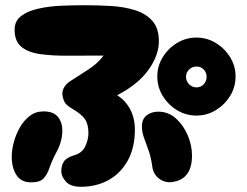

<svg xmlns="http://www.w3.org/2000/svg" viewBox="-20 -717 948 736"><path d="M290 -1Q250 -1 232.5 -21Q215 -41 215 -60Q215 -83 225 -98Q235 -113 265 -122Q296 -131 307.5 -157.5Q319 -184 319 -206Q319 -241 305.5 -260.5Q292 -280 254 -302Q230 -316 224.5 -332Q219 -348 219 -358Q219 -371 227 -384Q235 -397 251 -407Q279 -425 317 -449.5Q355 -474 377 -504Q305 -504 243 -503.5Q181 -503 134.5 -509.5Q88 -516 62 -537.5Q36 -559 36 -603Q36 -637 61.5 -656Q87 -675 127.5 -684Q168 -693 214.5 -695Q261 -697 304 -697Q355 -697 405.5 -694Q456 -691 497.5 -678Q539 -665 564 -637Q589 -609 589 -559Q589 -505 549 -449Q509 -393 429 -352Q461 -332 479 -298Q497 -264 497 -220Q497 -151 470 -102Q443 -53 396.5 -27Q350 -1 290 -1ZM99 -18Q61 -18 43 -46Q25 -74 25 -116Q25 -142 33 -172Q41 -202 56.5 -229Q72 -256 94.5 -273Q117 -290 147 -290Q185 -290 202 -269Q219 -248 219 -216Q219 -197 213.5 -176Q208 -155 197 -135Q179 -101 170 -74.5Q161 -48 147 -33Q133 -18 99 -18ZM638 -19Q611 -16 589.5 -32.5Q568 -49 564 -77Q559 -114 549.5 -140.5Q540 -167 532 -189Q524 -211 524 -232Q524 -261 542.5 -275Q561 -289 586 -289Q626 -289 655 -262.5Q684 -236 700 -197.5Q716 -159 716 -121Q716 -28 638 -19ZM733 -274Q693 -274 659 -294.5Q625 -315 604 -349Q583 -383 583 -424Q583 -464 604 -498Q625 -532 659 -552.5Q693 -573 733 -573Q773 -573 807 -552.5Q841 -532 862 -498Q883 -464 883 -424Q883 -383 862 -349Q841 -315 807 -294.5Q773 -274 733 -274ZM733 -382Q750 -382 761 -394Q772 -406 772 -422Q772 -439 761 -450.5Q750 -462 733 -462Q717 -462 705 -450.5Q693 -439 693 -422Q693 -406 705 -394Q717 -382 733 -382Z"/></svg>

Font: Cherry Bomb One
Style: Regular
Weight: 400
Designer: satsuyako
Foundry: satsuyako
Version: Version 4.100; ttfautohint (v1.8.3)